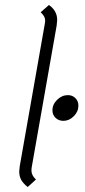

<svg xmlns="http://www.w3.org/2000/svg" viewBox="-20 -738 340 769"><path d="M57 -51Q57 -56 59 -72L159 -640Q161 -650 161 -654Q161 -664 157 -671.5Q153 -679 143 -689L176 -718Q209 -695 209 -658Q209 -652 207 -636L107 -68Q106 -63 106 -54Q106 -36 124 -19L91 11Q73 -3 65 -17.5Q57 -32 57 -51ZM190 -296Q190 -320 209 -338.5Q228 -357 252 -357Q270 -357 282 -345Q294 -333 294 -315Q294 -291 275.5 -272.5Q257 -254 234 -254Q215 -254 202.5 -266Q190 -278 190 -296Z"/></svg>

Font: KoHo Light
Style: Italic
Weight: 300
Italic angle: -10°
Version: Version 1.000; ttfautohint (v1.6)